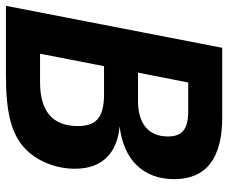

<svg xmlns="http://www.w3.org/2000/svg" viewBox="-87 -689 770 648"><g transform="rotate(90 298.0 -365.0)"><path d="M-6.3 0H228.5C355.5 0 425.3 -19 472.7 -62C517.6 -103 543.5 -168.5 543.5 -232.9C543.5 -327.1 488.8 -375.5 400.4 -383.8C514.2 -397 578.6 -464.4 578.6 -567.9C578.6 -676.3 507.8 -730 370.6 -730H135.3ZM219.2 -445.8 252.4 -615.2H348.6C410.2 -615.2 434.6 -595.2 434.6 -546.4C434.6 -483.9 394 -445.8 315.4 -445.8ZM155.3 -115.2 197.3 -331.1H293.5C377 -331.1 399.4 -298.8 399.4 -242.2C399.4 -157.2 349.1 -115.2 251.5 -115.2Z"/></g></svg>

Font: Hack
Style: Bold Oblique
Weight: 700
Italic angle: -12°
Monospace: yes
Designer: Christopher Simpkins
Foundry: Christopher Simpkins
Version: Version 2.010